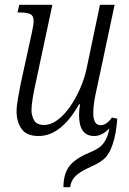

<svg xmlns="http://www.w3.org/2000/svg" viewBox="-20 -556 537 799"><path d="M141 10Q90 10 69.5 -20Q49 -50 49 -91Q49 -114 54.5 -145.5Q60 -177 66 -207L113 -422Q116 -436 118 -448.5Q120 -461 120 -468Q120 -491 105.5 -497.5Q91 -504 66 -504H53L60 -536H198L130 -218Q122 -182 116.5 -150Q111 -118 111 -97Q111 -76 121.5 -56Q132 -36 164 -36Q191 -36 218.5 -56Q246 -76 270 -110Q294 -144 312.5 -185.5Q331 -227 340 -269L396 -536H457L384 -193Q377 -163 372.5 -135.5Q368 -108 368 -86Q368 -35 399 -35Q423 -35 446 -67L468 -62Q466 -34 461.5 -7Q457 20 449 44Q437 80 419 99.5Q401 119 358 138Q313 158 294 177Q275 196 272 223H244Q244 169 267.5 137Q291 105 350 80Q382 67 397 54.5Q412 42 421 23Q431 3 435 -22Q405 10 372 10Q309 10 309 -77Q309 -97 313 -122H309Q234 10 141 10Z"/></svg>

Font: Noto Serif Condensed Light
Style: Italic
Weight: 300
Width: 3
Italic angle: -12°
Designer: Monotype Design Team
Foundry: Monotype Imaging Inc.
Version: Version 2.014; ttfautohint (v1.8.4.7-5d5b)